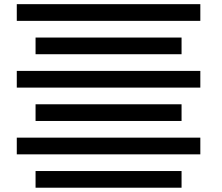

<svg xmlns="http://www.w3.org/2000/svg" viewBox="-20 -875 1040 899"><path d="M830.1 -74.2H146.5V3.9H830.1ZM918 -230.5H58.6V-152.3H918ZM830.1 -386.7H146.5V-308.6H830.1ZM918 -543H58.6V-464.8H918ZM830.1 -699.2H146.5V-621.1H830.1ZM918 -855.5H58.6V-777.3H918Z"/></svg>

Font: Heydings Controls
Style: Regular
Weight: 400
Monospace: yes
Designer: Heydon Pickering
Version: Version 1.0